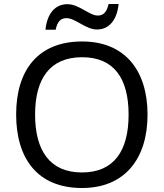

<svg xmlns="http://www.w3.org/2000/svg" viewBox="-20 -933 821 963"><path d="M208 -784H259C268 -823 282 -842 314 -842C358 -842 410 -785 466 -785C529 -785 567 -835 575 -913H525C515 -874 501 -855 470 -855C428 -855 377 -912 318 -912C255 -912 216 -863 208 -784ZM720 -358C720 -580 606 -725 392 -725C168 -725 61 -578 61 -359C61 -138 168 10 391 10C606 10 720 -137 720 -358ZM156 -358C156 -538 230 -646 392 -646C553 -646 625 -538 625 -358C625 -178 553 -68 391 -68C230 -68 156 -178 156 -358Z"/></svg>

Font: Noto Sans Elbasan
Style: Regular
Weight: 400
Designer: Monotype Design Team
Foundry: Monotype Imaging Inc.
Version: Version 2.004